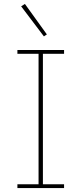

<svg xmlns="http://www.w3.org/2000/svg" viewBox="-20 -951 412 971"><path d="M202 -767 217 -777 106 -931 87 -919ZM304 0V-19H197V-679H304V-698H68V-679H175V-19H68V0Z"/></svg>

Font: IBM Plex Sans Thai Looped Thin
Style: Regular
Weight: 100
Designer: Mike Abbink, Paul van der Laan, Pieter van Rosmalen, Ben Mitchell, Mark Frömberg
Foundry: Bold Monday
Version: Version 1.1